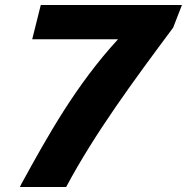

<svg xmlns="http://www.w3.org/2000/svg" viewBox="-20 -733 743 763"><path d="M142 -713 108 -577H449C282 -395 172 -197 66 -4L59 10H243C356 -202 510 -411 668 -623L703 -713Z"/></svg>

Font: Bluebird
Style: SfBdExtObl
Weight: 700
Designer: Jasper
Foundry: Cannot Into Space Fonts
Version: Version 0.98